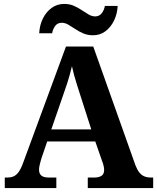

<svg xmlns="http://www.w3.org/2000/svg" viewBox="-20 -949 793 969"><path d="M4.1 0V-53H16.1Q34.4 -53 48.1 -58.7Q61.8 -64.4 73.6 -80.3Q85.3 -96.1 96.2 -125.8L312.9 -714H450.7L663.9 -114.1Q672.5 -92 683.2 -78.5Q694 -64.9 708.4 -59Q722.9 -53 741.3 -53H753.1V0H423V-53H455.9Q477.8 -53 491.6 -61.3Q505.5 -69.6 505.5 -91.2Q505.5 -99.5 503.9 -107.3Q502.3 -115.1 500.2 -122.5Q498.1 -129.9 495.7 -135.1L460.9 -234.9H218.2L188.9 -149.1Q186.5 -141.1 183.7 -130.8Q180.8 -120.4 178.9 -110.5Q177 -100.5 177 -92.2Q177 -73 188.6 -63Q200.2 -53 226.2 -53H264.3V0ZM239 -296H440.6L381.5 -480.2Q374.4 -503.3 367.2 -525.4Q360.1 -547.4 354 -569.8Q348 -592.2 343.1 -615Q338.1 -592.8 331.9 -571.4Q325.7 -550.1 319.2 -528.8Q312.6 -507.5 304.1 -484.6ZM449.2 -771Q422.2 -771 400.2 -780.5Q378.2 -790 359.7 -802.5Q341.2 -815 324.7 -824.5Q308.2 -834 292.2 -834Q269.7 -834 258 -817.5Q246.2 -801 243.2 -781H177.9Q179.9 -821.9 196.3 -855.3Q212.8 -888.8 240.5 -909Q268.2 -929.2 304.2 -929.2Q331.2 -929.2 352.7 -919.7Q374.2 -910.2 392.7 -897.7Q411.2 -885.2 427.7 -875.7Q444.2 -866.2 460.2 -866.2Q481.7 -866.2 493.9 -882.7Q506.2 -899.2 509.2 -919.2H573.9Q571.9 -878.7 555.5 -845.1Q539.1 -811.4 512.1 -791.2Q485.2 -771 449.2 -771Z"/></svg>

Font: Noto Serif Telugu
Style: Regular
Weight: 400
Designer: Jelle Bosma - Monotype Design Team
Foundry: Monotype Imaging Inc.
Version: Version 2.003